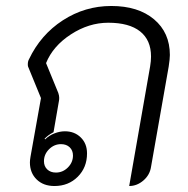

<svg xmlns="http://www.w3.org/2000/svg" viewBox="-20 -613 627 642"><path d="M80 -70Q80 -77 82 -89L117 -285L74 -390Q73 -392 73 -398Q73 -408 77 -415Q116 -497 190 -545Q264 -593 352 -593Q442 -593 495 -548.5Q548 -504 548 -429Q548 -416 544 -390L485 -55Q481 -28 459.5 -9.5Q438 9 412 9L482 -391Q485 -409 485 -424Q485 -479 448.5 -508Q412 -537 342 -537Q277 -537 217 -498Q157 -459 134 -402L175 -302Q178 -293 178 -286Q178 -279 177 -275L159 -171Q140 -161 129 -149L131 -147Q144 -160 162 -167Q180 -174 197 -174Q229 -174 250 -153.5Q271 -133 271 -100Q271 -53 240 -22Q209 9 162 9Q125 9 102.5 -13Q80 -35 80 -70ZM224 -93Q224 -110 213 -120.5Q202 -131 184 -131Q161 -131 144 -114Q127 -97 127 -74Q127 -57 138 -46.5Q149 -36 167 -36Q190 -36 207 -53Q224 -70 224 -93Z"/></svg>

Font: K2D ExtraLight
Style: Italic
Weight: 275
Italic angle: -10°
Designer: Katatrad Aksorn Co.,Ltd.
Foundry: Cadson Demak Co.,Ltd.
Version: Version 1.000; ttfautohint (v1.6)